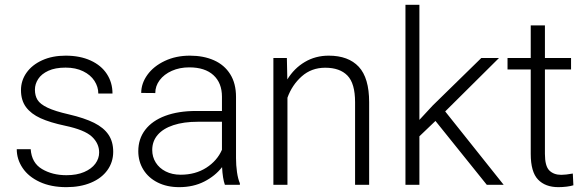

<svg xmlns="http://www.w3.org/2000/svg" viewBox="-20 -770 2445 800"><path d="M67.4 -394.5Q67.4 -434.1 90.3 -466.8Q113.3 -499.5 155.5 -518.8Q197.8 -538.1 253.4 -538.1Q313.5 -538.1 357.7 -517.8Q401.9 -497.6 425.3 -461.7Q448.7 -425.8 448.7 -380.4H389.6Q389.6 -408.2 373.5 -433.1Q357.4 -458 326.4 -473.1Q295.4 -488.3 253.4 -488.3Q210 -488.3 181.4 -475.1Q152.8 -461.9 139.2 -440.9Q125.5 -419.9 125.5 -396.5Q125.5 -371.1 136.5 -353.5Q147.5 -335.9 178.2 -321.3Q209 -306.6 266.6 -293.5Q332 -278.3 372.3 -258.1Q412.6 -237.8 432.1 -208.7Q451.7 -179.7 451.7 -137.7Q451.7 -94.7 427.5 -61Q403.3 -27.3 359.1 -8.8Q314.9 9.8 256.8 9.8Q192.4 9.8 145.5 -12Q98.6 -33.7 74.2 -70.1Q49.8 -106.4 49.8 -148.4H107.9Q111.8 -91.3 155 -65.7Q198.2 -40 256.8 -40Q299.8 -40 330.6 -53.2Q361.3 -66.4 377.2 -87.9Q393.1 -109.4 393.1 -134.8Q393.1 -172.4 362.8 -200.7Q332.5 -229 251.5 -246.1Q189 -259.3 149.2 -277.3Q109.4 -295.4 88.4 -323.7Q67.4 -352.1 67.4 -394.5Z M979.5 -6.3V0H917Q907.7 -25.9 905.3 -73.7Q876.5 -36.6 830.8 -13.4Q785.2 9.8 726.6 9.8Q675.8 9.8 637.2 -9.5Q598.6 -28.8 577.4 -63Q556.2 -97.2 556.2 -140.1Q556.2 -191.4 585.2 -229.2Q614.3 -267.1 668.7 -287.4Q723.1 -307.6 796.9 -307.6H904.8V-367.2Q904.8 -424.3 869.4 -456.8Q834 -489.3 768.6 -489.3Q728.5 -489.3 696 -474.9Q663.6 -460.4 645.3 -436Q627 -411.6 627 -382.3L568.4 -382.8Q568.4 -422.4 594.2 -458.3Q620.1 -494.1 666.5 -516.1Q712.9 -538.1 771 -538.1Q828.1 -538.1 871.6 -518.8Q915 -499.5 939.2 -460.9Q963.4 -422.4 963.4 -366.2V-110.8Q963.4 -81.5 967.5 -52.7Q971.7 -23.9 979.5 -6.3ZM904.8 -146V-262.7H804.7Q745.1 -262.7 702.4 -248.5Q659.7 -234.4 637 -208Q614.3 -181.6 614.3 -145Q614.3 -116.2 628.9 -92.8Q643.6 -69.3 670.4 -55.7Q697.3 -42 732.9 -42Q793.9 -42 839.4 -71Q884.8 -100.1 904.8 -146Z M1518.1 -344.2V0H1459.5V-344.2Q1459.5 -422.4 1427.7 -455.1Q1396 -487.8 1335 -487.8Q1277.8 -487.8 1237.3 -451.9Q1196.8 -416 1177.7 -362.8V0H1119.1V-528.3H1175.3L1177.2 -439Q1205.6 -485.4 1250 -511.7Q1294.4 -538.1 1349.6 -538.1Q1431.6 -538.1 1474.9 -491.7Q1518.1 -445.3 1518.1 -344.2Z M1794.4 -266.1 1727.5 -202.1V0H1669.4V-750H1727.5V-270.5L1782.7 -330.1L1985.4 -528.3H2059.1L1835 -305.7L2078.6 0H2008.3Z M2369.1 2Q2358.9 5.4 2341.6 7.6Q2324.2 9.8 2306.6 9.8Q2252 9.8 2221.7 -22Q2191.4 -53.7 2191.4 -128.9V-480.5H2094.7V-528.3H2191.4V-664.1H2250.5V-528.3H2359.4V-480.5H2250.5V-128.9Q2250.5 -78.1 2268.8 -59.8Q2287.1 -41.5 2318.8 -41.5Q2336.4 -41.5 2366.7 -46.9Z"/></svg>

Font: Heebo Light
Style: Regular
Weight: 300
Designer: Oded Ezer
Foundry: Meir Sadan
Version: Version 2.001; ttfautohint (v1.5.14-ce02) -l 8 -r 50 -G 200 